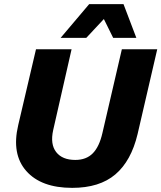

<svg xmlns="http://www.w3.org/2000/svg" viewBox="-20 -898 780 928"><path d="M577 -878 639 -715H527L482 -806L397 -715H273L411 -878ZM329 10Q179 10 107 -71.5Q35 -153 68 -293L154 -660H326L237 -269Q222 -201 251.5 -163Q281 -125 344 -125Q397 -125 428.5 -157Q460 -189 475 -255L569 -660H740L645 -250Q614 -120 537.5 -55Q461 10 329 10Z"/></svg>

Font: Elaine Sans
Style: Bold Italic
Weight: 700
Italic angle: -13°
Designer: Wei Huang
Foundry: Wei Huang
Version: Version 2.001;December 24, 2019;FontCreator 12.0.0.2547 64-b